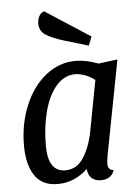

<svg xmlns="http://www.w3.org/2000/svg" viewBox="-55 -810 623 872"><g transform="rotate(-5 256.5 -373.5)"><path d="M405 -51Q405 -23 431 -21Q425 -1 409 9.5Q393 20 370 20Q343 20 327 5Q311 -10 310 -37Q250 20 173 20Q102 20 68.5 -30.5Q35 -81 35 -167Q35 -265 69.5 -348.5Q104 -432 165 -481Q226 -530 302 -530Q349 -530 405 -509L492 -520L410 -93Q405 -63 405 -51ZM295 -470Q245 -470 208.5 -428Q172 -386 153 -315Q134 -244 134 -158Q134 -39 213 -39Q266 -39 297 -88.5Q328 -138 341 -208L384 -436Q364 -452 339.5 -461Q315 -470 295 -470ZM148 -714Q148 -731 155.5 -746Q163 -761 179 -767L384 -634L368 -594L260 -626Q205 -643 176.5 -661Q148 -679 148 -714Z"/></g></svg>

Font: Sansita Light Italic
Style: Regular
Weight: 300
Italic angle: -11°
Designer: Pablo Cosgaya
Foundry: Omnibus-Type
Version: Version 1.006